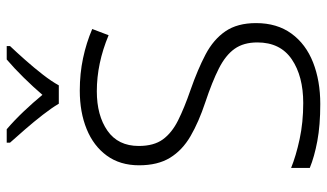

<svg xmlns="http://www.w3.org/2000/svg" viewBox="-226 -762 997 586"><g transform="rotate(-90 273.0 -468.5)"><path d="M496 -186Q496 -122 464 -78Q432 -34 376 -12Q320 10 249 10Q184 10 136 1Q88 -8 54 -22V-79Q91 -64 142 -53Q193 -42 252 -42Q334 -42 385.5 -77Q437 -112 437 -182Q437 -224 417.5 -251.5Q398 -279 357.5 -299.5Q317 -320 254 -341Q194 -361 151 -386Q108 -411 85 -448.5Q62 -486 62 -543Q62 -601 91.5 -641.5Q121 -682 172.5 -703Q224 -724 290 -724Q342 -724 389 -714Q436 -704 478 -686L459 -636Q373 -672 288 -672Q214 -672 167.5 -639.5Q121 -607 121 -544Q121 -498 141 -470.5Q161 -443 199 -424Q237 -405 292 -386Q355 -364 400.5 -340Q446 -316 471 -279.5Q496 -243 496 -186ZM250 -788Q237 -810 216 -837Q195 -864 172 -890.5Q149 -917 131 -937V-947H172Q199 -924 226.5 -895Q254 -866 277 -838Q301 -866 329.5 -895Q358 -924 385 -947H426V-937Q407 -917 383.5 -890.5Q360 -864 339 -837Q318 -810 306 -788Z"/></g></svg>

Font: RS Noto Sans Light
Style: Regular
Weight: 300
Designer: Monotype Design Team
Foundry: Monotype Imaging Inc.
Version: Version 3.10